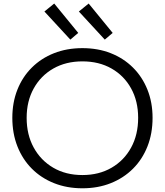

<svg xmlns="http://www.w3.org/2000/svg" viewBox="-20 -1028 909 1059"><path d="M469 -1008.5 601.5 -846.5 558 -809.5 415 -964.5ZM279 -1008.5 411.5 -846.5 368 -809.5 225 -964.5ZM434.5 10.5Q349 10.5 278 -17.8Q207 -46 155.5 -97.8Q104 -149.5 76 -220.8Q48 -292 48 -378Q48 -463 76 -533.5Q104 -604 155.5 -655.2Q207 -706.5 277.8 -734.5Q348.5 -762.5 434.5 -762.5Q520.5 -762.5 591.2 -734.5Q662 -706.5 713.5 -655.2Q765 -604 793.2 -533.5Q821.5 -463 821.5 -378Q821.5 -292 793.5 -220.8Q765.5 -149.5 713.8 -97.8Q662 -46 591.2 -17.8Q520.5 10.5 434.5 10.5ZM434.5 -62.5Q526 -62.5 595.2 -102.8Q664.5 -143 703.2 -214Q742 -285 742 -378Q742 -470 703.2 -540.2Q664.5 -610.5 595.2 -650Q526 -689.5 434.5 -689.5Q343.5 -689.5 274.2 -650Q205 -610.5 166 -540.2Q127 -470 127 -378Q127 -285 166 -214Q205 -143 274 -102.8Q343 -62.5 434.5 -62.5Z"/></svg>

Font: Hepta Slab ExtraLight
Style: Regular
Weight: 400
Version: Version 1.102